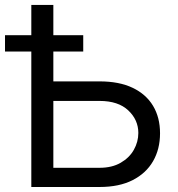

<svg xmlns="http://www.w3.org/2000/svg" viewBox="-37 -747 710 767"><path d="M153.4 -421.9H360.8Q438.9 -421.9 492.7 -396.3Q546.5 -370.7 574.4 -324.2Q602.3 -277.7 602.3 -214.5Q602.3 -151.3 574.4 -103Q546.5 -54.7 492.7 -27.3Q438.9 0 360.8 0H88.1V-727.3H176.1V-76.7H360.8Q410.5 -76.7 445.1 -96.8Q479.8 -116.8 497.7 -148.6Q515.6 -180.4 515.6 -215.9Q515.6 -268.1 475.5 -305.9Q435.4 -343.8 360.8 -343.8H153.4ZM-17 -541.2V-606.5H295.5V-541.2Z"/></svg>

Font: InterMG
Style: Regular
Weight: 400
Designer: Rasmus Andersson
Foundry: rsms
Version: Version 3.019;December 26, 2023;FontCreator 15.0.0.2955 64-b